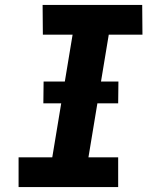

<svg xmlns="http://www.w3.org/2000/svg" viewBox="-20 -755 640 775"><path d="M457 0H55V-120H191L273 -615H153L152 -735H554L555 -615H419L337 -120H457ZM457 -338H155L156 -426H458Z"/></svg>

Font: Iosevka Heavy Extended
Style: Italic
Weight: 900
Width: 7
Italic angle: -9°
Monospace: yes
Designer: Belleve Invis
Foundry: Belleve Invis
Version: Version 32.5.0; ttfautohint (v1.8.4)